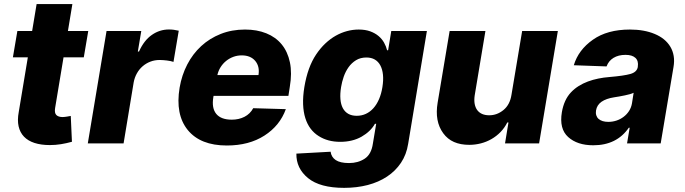

<svg xmlns="http://www.w3.org/2000/svg" viewBox="-20 -696 3323 932"><path d="M64.3 -545.5H136L157.7 -676.1H331.3L309.7 -545.5H408.4L386.7 -417.6H288.4L247.5 -171.5Q243.6 -147.4 253.6 -137.6Q263.5 -127.8 284.4 -127.8Q289.4 -127.8 294.9 -128.6Q300.4 -129.3 305.8 -130.1Q311.1 -131 315.7 -131.9Q320.3 -132.8 323.5 -133.2L329.2 -7.8Q302.6 -0.4 276.1 3.9Q249.6 8.2 221.9 8.2Q179.3 8.2 147.5 -2.1Q115.8 -12.4 96.4 -32.7Q77.1 -52.9 70.3 -82.9Q63.6 -112.9 71 -152.3L115.1 -417.6H42.6Z M406.2 0 497.2 -545.5H665.8L649.1 -446H654.8Q679.3 -500.4 717.2 -526.6Q755 -552.9 800.1 -552.9Q823.5 -552.9 847.7 -546.9L822.1 -395.6Q816.1 -397.7 807.9 -399.5Q799.7 -401.3 790.7 -402.3Q781.6 -403.4 772.4 -404.1Q763.1 -404.8 755 -404.8Q730.8 -404.8 709.7 -396.7Q688.6 -388.5 672.1 -374.1Q655.5 -359.7 644.4 -339.7Q633.2 -319.6 628.9 -296.2L579.9 0Z M851.9 -270.6Q862.2 -331.3 889 -383Q915.8 -434.7 956.7 -472.3Q997.5 -509.9 1051.3 -531.2Q1105.1 -552.6 1169.4 -552.6Q1227.3 -552.6 1272.7 -534.3Q1318.2 -516 1347.3 -480.6Q1376.4 -445.3 1387.3 -393.3Q1398.1 -341.3 1386.7 -274.1L1380 -230.8H1016.7L1015.6 -224.4Q1006.7 -171.2 1029.8 -143.1Q1052.9 -115.1 1105.1 -115.1Q1139.6 -115.1 1166.9 -129.1Q1194.2 -143.1 1209.2 -170.8L1367.5 -166.2Q1338.4 -85.9 1263.8 -38Q1188.9 10.3 1081 10.3Q952.8 10.3 891.3 -65Q830.3 -140.3 851.9 -270.6ZM1035.2 -331.7H1234.7Q1241.5 -373.6 1218.8 -400.6Q1196 -427.2 1153.4 -427.2Q1132.1 -427.2 1112.7 -420.1Q1093.4 -413 1077.6 -400.2Q1061.8 -387.4 1050.8 -370Q1039.8 -352.6 1035.2 -331.7Z M1418.7 49.7 1584.9 40.5Q1588.1 66.4 1609.7 81Q1631.4 95.5 1674.4 95.5Q1718 95.5 1750.4 74.2Q1782.7 52.9 1790.1 0.7L1806.1 -95.2H1800.1Q1779.1 -57.9 1735.4 -32.7Q1691.1 -7.5 1631.4 -7.5Q1571 -7.5 1527 -35.5Q1504.6 -49.4 1488.1 -71Q1471.6 -92.7 1462.2 -122.3Q1452.8 -152 1451.3 -189.6Q1449.9 -227.3 1457.4 -273.4Q1473.4 -370 1514.2 -431.1Q1534.8 -462 1559.1 -484.9Q1583.5 -507.8 1609.9 -522.7Q1636.4 -537.6 1664.6 -545.1Q1692.8 -552.6 1721.2 -552.6Q1753.2 -552.6 1777 -543.9Q1800.8 -535.2 1817.5 -521.1Q1834.2 -507.1 1844.3 -489Q1854.4 -470.9 1859 -452.1H1864L1879.3 -545.5H2052.2L1961.3 2.1Q1953.1 54.3 1926.5 94.1Q1899.9 133.9 1859 161Q1818.2 188.2 1765.1 202.1Q1712 215.9 1650.6 215.9Q1533.4 215.9 1475.5 168.7Q1417.3 121.1 1418.7 49.7ZM1711.6 -133.9Q1735.4 -133.9 1755.9 -143.3Q1776.3 -152.7 1792.4 -170.6Q1808.6 -188.6 1819.8 -214.5Q1831 -240.4 1836.3 -273.4Q1841.6 -306.5 1839 -333.1Q1836.3 -359.7 1826.3 -378.4Q1816.4 -397 1799.4 -407Q1782.3 -416.9 1758.5 -416.9Q1729.8 -416.9 1708.3 -403.8Q1686.8 -390.6 1672.1 -369.9Q1657.3 -349.1 1648.4 -323.5Q1639.6 -297.9 1635.7 -273.4Q1630.3 -240.8 1632.5 -214.8Q1634.6 -188.9 1644.2 -171Q1653.8 -153.1 1670.6 -143.5Q1687.5 -133.9 1711.6 -133.9Z M2104.4 -197.8 2162.6 -545.5H2336.3L2284.1 -231.9Q2280.9 -209.5 2284.1 -191.9Q2287.3 -174.4 2296.3 -161.9Q2305.4 -149.5 2320.1 -142.9Q2334.9 -136.4 2354.8 -136.4Q2393.1 -136.4 2424.4 -162.3Q2455.3 -187.9 2462.7 -235.4L2514.6 -545.5H2687.9L2596.9 0H2431.5L2448.2 -101.6H2442.5Q2429.3 -75.3 2409.6 -55Q2389.9 -34.8 2365.8 -21Q2341.6 -7.1 2314.1 0Q2286.6 7.1 2257.8 7.1Q2215.6 7.1 2183.9 -6.7Q2152.3 -20.6 2131.4 -49.4Q2089.1 -107.2 2104.4 -197.8Z M2707.4 -151.3Q2717.7 -211.6 2751.4 -247.5Q2768.1 -265.3 2789.1 -278.4Q2810 -291.5 2834 -300.4Q2858 -309.3 2884.2 -314.6Q2910.5 -320 2938.2 -322.1Q3008.9 -328.1 3040.1 -337Q3071.4 -345.9 3076 -370.7V-372.5Q3080.3 -400.2 3064.5 -415Q3048.7 -429.7 3016.3 -429.7Q2981.9 -429.7 2957.9 -415Q2933.9 -400.2 2924.4 -373.6L2765.3 -379.3Q2787.6 -453.8 2858 -503.2Q2927.6 -552.6 3038 -552.6Q3106.9 -552.6 3158 -531.2Q3183.6 -520.6 3202.8 -505Q3221.9 -489.3 3234 -469.1Q3246.1 -448.9 3250.2 -424.2Q3254.3 -399.5 3249.3 -370.7L3187.1 0H3023.8L3036.6 -76H3032.3Q2973.7 9.2 2859.7 9.2Q2782.3 9.2 2737.9 -30.9Q2693.9 -70.7 2707.4 -151.3ZM2932.9 -104.4Q2953.1 -104.4 2972.1 -110.6Q2991.1 -116.8 3006.7 -128.6Q3022.4 -140.3 3033.2 -156.8Q3044 -173.3 3047.6 -193.9L3055.8 -245.7Q3047.9 -241.8 3037.3 -238.8Q3026.6 -235.8 3013.1 -233Q2999.3 -230.1 2986.3 -227.8Q2973.4 -225.5 2961.3 -223.7Q2922.6 -217.7 2900 -202.1Q2877.5 -186.4 2873.2 -159.8Q2871.1 -146.7 2874.5 -136.2Q2877.8 -125.7 2885.7 -118.8Q2893.5 -111.9 2905.5 -108.1Q2917.6 -104.4 2932.9 -104.4Z"/></svg>

Font: Inter P Extra Bold
Style: Italic
Weight: 800
Italic angle: 9.39999°
Designer: Rasmus Andersson
Foundry: rsms
Version: Version 3.018;git-588b23468